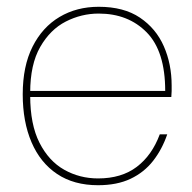

<svg xmlns="http://www.w3.org/2000/svg" viewBox="-20 -534 567 566"><path d="M269 12Q198 12 148.5 -21Q99 -54 73 -114.5Q47 -175 47 -256Q47 -339 76 -396.5Q105 -454 155.5 -484Q206 -514 271 -514Q345 -514 392.5 -482Q440 -450 463 -397.5Q486 -345 486 -282Q486 -273 486 -265.5Q486 -258 485 -248H58V-266H467Q467 -383 412.5 -438.5Q358 -494 271 -494Q220 -494 174 -470.5Q128 -447 98.5 -395.5Q69 -344 69 -261V-252Q69 -167 96.5 -113Q124 -59 169.5 -33.5Q215 -8 269 -8Q338 -8 383 -42Q428 -76 451 -138H473Q458 -94 431.5 -60Q405 -26 365 -7Q325 12 269 12Z"/></svg>

Font: DM Sans 16pt Thin
Style: Regular
Weight: 250
Version: Version 4.004;gftools[0.9.30]